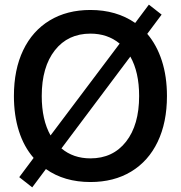

<svg xmlns="http://www.w3.org/2000/svg" viewBox="-20 -770 780 828"><path d="M700 -356Q700 -242 660 -158.5Q620 -75 545.5 -30Q471 15 370 15Q257 15 178 -41L119 38L63 -6L125 -89Q83 -137 61.5 -205Q40 -273 40 -356Q40 -470 80 -553.5Q120 -637 194.5 -682Q269 -727 370 -727Q482 -727 563 -671L622 -750L677 -707L615 -624Q656 -576 678 -508Q700 -440 700 -356ZM198 -186 496 -582Q444 -625 370 -625Q273 -625 216.5 -553Q160 -481 160 -356Q160 -253 198 -186ZM580 -356Q580 -459 542 -526L245 -130Q296 -87 370 -87Q467 -87 523.5 -159Q580 -231 580 -356Z"/></svg>

Font: CST
Style: Medium
Weight: 500
Version: Version 1.00